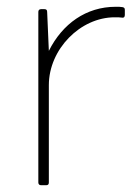

<svg xmlns="http://www.w3.org/2000/svg" viewBox="-20 -533 409 566"><path d="M124 -383 119 -498C119 -504 116 -506 111 -506H101C96 -506 93 -503 93 -498V5C93 10 96 13 101 13H116C121 13 124 11 124 5V-282C124 -388 217 -482 318 -482C328 -482 333 -482 340 -481C345 -480 348 -483 348 -489V-504C348 -509 346 -511 341 -512C335 -513 330 -513 321 -513C234 -513 164 -463 124 -383Z"/></svg>

Font: LINE Seed JP_OTF Thin
Style: Regular
Weight: 250
Designer: LY Corporation & Fontrix & Fontworks
Version: Version 1.007